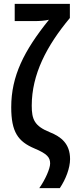

<svg xmlns="http://www.w3.org/2000/svg" viewBox="-20 -780 403 992"><path d="M342 42C342 -38 295 -74 237 -97C158 -129 144 -163 144 -234C144 -396 221 -543 341 -687V-760H56V-671H154C185 -671 212 -673 233 -678C104 -518 38 -387 38 -226C38 -98 73 -49 158 -13C225 15 239 34 239 65C239 91 214 148 183 192H289C320 146 342 88 342 42Z"/></svg>

Font: Noto Sans Display Condensed Medium
Style: Regular
Weight: 500
Width: 3
Designer: Monotype Design Team
Foundry: Monotype Imaging Inc.
Version: Version 1.900